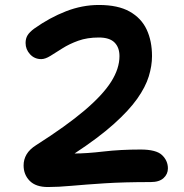

<svg xmlns="http://www.w3.org/2000/svg" viewBox="-20 -733 740 773"><path d="M173 20Q124 20 99.5 -5Q75 -30 75 -67Q75 -91 87 -111.5Q99 -132 126 -149Q247 -226 320.5 -288.5Q394 -351 427.5 -404Q461 -457 461 -507Q461 -542 441 -562Q421 -582 378 -582Q331 -582 295 -569Q259 -556 231.5 -538.5Q204 -521 183 -508Q162 -495 146 -495Q119 -495 101 -514.5Q83 -534 83 -560Q83 -578 91 -591Q99 -604 118 -618Q180 -662 245.5 -687.5Q311 -713 378 -713Q455 -713 502 -686.5Q549 -660 570.5 -614Q592 -568 592 -507Q592 -468 579 -425.5Q566 -383 532.5 -335.5Q499 -288 437.5 -233Q376 -178 280 -115Q328 -115 396.5 -123Q465 -131 546 -131Q609 -131 632.5 -108.5Q656 -86 656 -55Q656 -32 638.5 -16Q621 0 587 0Q479 0 401.5 5Q324 10 269 15Q214 20 173 20Z"/></svg>

Font: Shantell Sans Normal
Style: Regular
Weight: 600
Designer: Stephen Nixon, Anya Danilova, Shantell Martin
Foundry: Arrow Type
Version: Version 1.009;[a7da0bfa3]